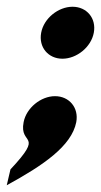

<svg xmlns="http://www.w3.org/2000/svg" viewBox="-27 -378 299 569"><path d="M-7 171C101 112 185 55 199 -16C207 -59 178 -93 136 -93C94 -93 51 -58 43 -16C29 55 107 14 4 124ZM95 -281C87 -238 116 -204 158 -204C200 -204 243 -238 251 -281C259 -324 230 -358 188 -358C146 -358 103 -324 95 -281Z"/></svg>

Font: Charger EcoBlack
Style: Obl
Weight: 1000
Designer: Jasper
Foundry: Cannot Into Space Fonts
Version: Version 1.1